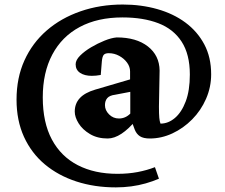

<svg xmlns="http://www.w3.org/2000/svg" viewBox="-20 -601 991 844"><path d="M489.3 222.7Q395.5 222.7 315.9 196.8Q236.3 170.9 177.2 121.6Q118.2 72.3 85.4 0.5Q52.7 -71.3 52.7 -163.1Q52.7 -258.8 87.4 -335.4Q122.1 -412.1 185.1 -466.8Q248 -521.5 334 -551.3Q419.9 -581.1 519.5 -581.1Q600.6 -581.1 671.4 -561Q742.2 -541 794.9 -502Q847.7 -462.9 877.9 -406.2Q908.2 -349.6 908.2 -274.4Q908.2 -217.8 885.7 -166.5Q863.3 -115.2 824.7 -76.2Q786.1 -37.1 737.8 -14.6Q689.5 7.8 638.7 7.8Q610.4 7.8 595.2 -2Q580.1 -11.7 572.3 -31.2L555.7 -76.2L576.2 -71.3Q545.9 -34.2 514.2 -13.2Q482.4 7.8 453.1 7.8Q408.2 7.8 375.5 -11.7Q342.8 -31.2 325.7 -58.6Q308.6 -85.9 308.6 -110.4Q308.6 -145.5 330.6 -169.4Q352.5 -193.4 398.4 -207L551.8 -252V-287.1Q551.8 -307.6 538.6 -325.7Q525.4 -343.8 503.9 -355.5Q482.4 -367.2 458 -367.2Q442.4 -367.2 436 -359.9Q429.7 -352.5 427.7 -331.1L422.9 -271.5Q412.1 -269.5 402.8 -268.6Q393.6 -267.6 383.8 -267.6Q351.6 -267.6 332 -280.8Q312.5 -293.9 312.5 -318.4Q312.5 -336.9 332 -356.4Q351.6 -376 380.4 -393.1Q409.2 -410.2 439.5 -422.4Q469.7 -434.6 493.2 -436.5Q579.1 -436.5 629.9 -397Q680.7 -357.4 681.6 -291L678.7 -132.8Q678.7 -99.6 680.2 -83.5Q681.6 -67.4 685.5 -57.6Q719.7 -57.6 749 -82.5Q778.3 -107.4 796.4 -155.3Q814.5 -203.1 814.5 -273.4Q814.5 -362.3 778.3 -418Q742.2 -473.6 675.8 -499Q609.4 -524.4 518.6 -524.4Q409.2 -524.4 330.6 -482.4Q252 -440.4 210 -361.3Q168 -282.2 168 -172.9Q168 -62.5 208 12.2Q248 86.9 321.8 125Q395.5 163.1 496.1 163.1Q543.9 163.1 585 155.3Q626 147.5 661.1 133.8L678.7 184.6Q651.4 196.3 620.6 205.1Q589.8 213.9 556.6 218.3Q523.4 222.7 489.3 222.7ZM502.9 -80.1Q516.6 -80.1 529.3 -85.4Q542 -90.8 552.7 -101.6V-197.3L486.3 -184.6Q461.9 -181.6 451.7 -169.9Q441.4 -158.2 441.4 -138.7Q441.4 -116.2 459.5 -98.1Q477.5 -80.1 502.9 -80.1Z"/></svg>

Font: Crimson Pro
Style: Bold
Weight: 700
Designer: Jacques Le Bailly
Foundry: Baron von Fonthausen
Version: Version 1.003